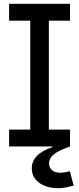

<svg xmlns="http://www.w3.org/2000/svg" viewBox="-20 -772 417 1012"><path d="M28 -663V-752H349V-663H237.5V-89H349V0H28V-89H139.5V-663ZM348 130.5 368.5 206Q356 209.5 334 214.8Q312 220 285.5 220Q249 220 217.2 208Q185.5 196 166.5 172.5Q147.5 149 147.5 115.5Q147.5 79 173.5 50.8Q199.5 22.5 257.5 3V-33.5L349.5 0Q288.5 21 263.5 41.8Q238.5 62.5 238.5 88.5Q238.5 110.5 253.5 124.5Q268.5 138.5 298 138.5Q311.5 138.5 324.5 136Q337.5 133.5 348 130.5Z"/></svg>

Font: Hepta Slab Medium
Style: Regular
Weight: 500
Designer: Michael LaGattuta
Foundry: Michael LaGattuta
Version: Version 1.102